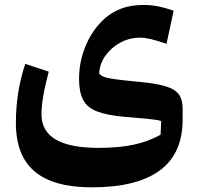

<svg xmlns="http://www.w3.org/2000/svg" viewBox="-20 -515 813 791"><path d="M666 -334.5Q631.3 -346.7 603.8 -353.3Q576.2 -359.9 558.1 -359.9Q513.7 -359.9 475.6 -339.4Q437.5 -318.8 413.8 -284.9Q390.1 -251 388.7 -211.4Q396 -203.1 409.2 -198Q422.4 -192.9 455.1 -188.5Q487.8 -184.1 553.7 -177.7Q624 -171.4 662.8 -159.4Q701.7 -147.5 717 -125.7Q732.4 -104 732.4 -68.4V-22.5Q732.4 118.7 637.7 187.7Q543 256.8 358.4 256.8Q200.2 256.8 122.8 191.4Q45.4 126 45.4 -8.3Q45.4 -135.7 84 -252L180.7 -219.7Q150.9 -107.9 150.9 -43.9Q150.9 94.2 385.3 94.2Q470.2 94.2 531 81.1Q591.8 67.9 641.6 40L644 -16.1Q637.2 -19 625 -21Q612.8 -22.9 583.3 -25.9Q553.7 -28.8 493.7 -33.7Q420.9 -40 379.9 -55.9Q338.9 -71.8 322.3 -103.8Q305.7 -135.7 305.7 -189.5Q305.7 -252.9 326.9 -310.8Q348.1 -368.7 385.5 -412.4Q422.9 -456.1 471.2 -476.1Q512.7 -494.6 573.2 -494.6Q629.4 -494.6 695.3 -470.7Z"/></svg>

Font: Pinar-DS3-FD Bold
Style: Regular
Weight: 700
Designer: Amin Abedi
Version: Version 3.000